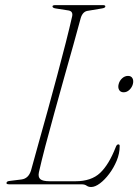

<svg xmlns="http://www.w3.org/2000/svg" viewBox="-20 -720 540 750"><path d="M298.5 0H16.5Q3.5 0 5.5 -6Q6 -12.5 20 -13.5L64 -19Q91 -22.5 101 -53.5Q113.5 -100 130.8 -161.2Q148 -222.5 166.8 -290.2Q185.5 -358 203.5 -425.5Q221.5 -493 236.8 -552.8Q252 -612.5 262 -657Q265.5 -675.5 248.5 -679L197.5 -687Q185 -689 185 -695Q185 -700 196.5 -700H382Q391.5 -700 391.5 -695Q391.5 -689 378 -687L324.5 -678Q303.5 -676 295.5 -650Q284 -606.5 266.8 -545.5Q249.5 -484.5 230.2 -415.5Q211 -346.5 192 -278Q173 -209.5 157.2 -149.5Q141.5 -89.5 132 -47Q128 -28.5 137.5 -20.2Q147 -12 174 -12H275Q336.5 -12 371 -44.5Q405.5 -77 432 -145Q436 -156 442 -156Q448 -156 447.5 -149Q447.5 -120.5 435.8 -92.2Q424 -64 406.5 -40.8Q389 -17.5 370.2 -3.5Q351.5 10.5 336 10.5Q325.5 10.5 318.2 5.2Q311 0 298.5 0ZM463 -359.5Q450.5 -359.5 445.2 -369Q440 -378.5 443.5 -391.5Q447 -405 457.2 -414.2Q467.5 -423.5 480 -423.5Q492.5 -423.5 497.5 -414.2Q502.5 -405 499 -391.5Q495.5 -378.5 485.5 -369Q475.5 -359.5 463 -359.5Z"/></svg>

Font: Fraunces 72pt Thin
Style: Italic
Weight: 100
Italic angle: -16°
Version: Version 1.000;[b76b70a41]